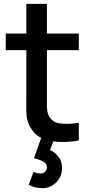

<svg xmlns="http://www.w3.org/2000/svg" viewBox="-20 -739 500 1011"><path d="M227.1 -475.1V-227.1Q227.1 -222.7 227.1 -208.5Q227.1 -194.3 227.1 -190.2Q227.1 -186 227.3 -175.3Q227.5 -164.6 228.3 -159.9Q229 -155.3 230.5 -147.9Q231.9 -140.6 233.9 -135.5Q235.8 -130.4 238.8 -126Q258.3 -91.8 302.2 -88.4Q346.7 -84 395 -92.8V0Q367.7 6.8 328.1 8.3Q288.6 9.8 260.3 5.4L243.7 51.3Q275.9 65.4 293.9 95.7Q308.1 119.6 306.6 151.1Q305.2 182.6 288.6 206.1Q272 230.5 245.4 242.7Q218.8 254.9 189.5 251Q164.1 250 131.3 234.4L156.2 166.5Q172.4 172.9 190.4 174.8Q211.9 174.8 221.7 160.6Q231 146 225.1 132.3Q222.7 124.5 217.3 118.7Q211.9 112.8 201.4 108.2Q190.9 103.5 183.1 100.8Q175.3 98.1 159.2 93.8L196.8 -12.7Q163.6 -28.8 140.6 -66.9Q134.3 -77.1 129.9 -89.6Q125.5 -102.1 123 -111.3Q120.6 -120.6 119.6 -137.5Q118.7 -154.3 118.4 -162.1Q118.2 -169.9 118.4 -191.7Q118.7 -213.4 118.7 -220.7V-475.1H10.3V-562.5H118.7V-718.8H227.1V-562.5H395V-475.1Z"/></svg>

Font: Manrope3 Semibold
Style: Regular
Weight: 600
Width: 4
Designer: Mikhail Sharanda
Foundry: Mikhail Sharanda
Version: Version 3.000;PS 003.000;hotconv 1.0.88;makeotf.lib2.5.64775